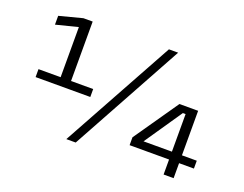

<svg xmlns="http://www.w3.org/2000/svg" viewBox="-109 -912 1432 1125"><g transform="rotate(20 607.5 -350.0)"><path d="M92.5 -280V-329.5H230.5V-642L94 -607.5V-662.5L238 -700H295.5V-329.5H433.5V-280ZM386 0 771 -700H828.5L444.5 0ZM992.5 0V-93.5H746.5V-142.5L938.5 -420H1055V-142.5H1147.5V-93.5H1055V0ZM815.5 -142.5H992.5V-377H975.5Z"/></g></svg>

Font: Trispace SemiExpanded Light
Style: Regular
Weight: 300
Width: 6
Designer: Tyler Finck
Foundry: Etcetera Type Company
Version: Version 1.210; ttfautohint (v1.8.3)